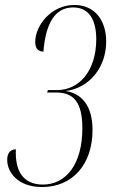

<svg xmlns="http://www.w3.org/2000/svg" viewBox="-20 -744 471 774"><path d="M150 10C272 10 353 -81 353 -220C353 -324 304 -368 245 -377C339 -389 408 -471 408 -576C408 -668 357 -724 280 -724C185 -724 122 -640 122 -575C122 -545 137 -536 155 -536C164 -646 199 -714 275 -714C339 -714 368 -664 368 -586C368 -457 298 -381 211 -381H173L170 -371H207C276 -371 312 -333 312 -227C312 -83 247 0 153 0C73 0 40 -55 44 -142C23 -142 9 -128 9 -100C9 -50 51 10 150 10Z"/></svg>

Font: Noto Serif Display ExtraCondensed ExtraLight
Style: Italic
Weight: 200
Width: 2
Italic angle: -12°
Designer: Monotype Design Team
Foundry: Monotype Imaging Inc.
Version: Version 2.009